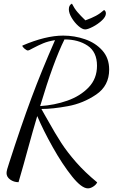

<svg xmlns="http://www.w3.org/2000/svg" viewBox="-20 -916 621 1057"><path d="M185 -277Q162 -200 131 -87Q114 -23 82 87Q56 87 36 72.5Q16 58 16 37Q16 22 30 -18Q97 -226 153 -376.5Q209 -527 283 -695Q245 -689 217.5 -677.5Q190 -666 158 -649Q139 -638 134 -638Q127 -638 115 -648Q103 -658 103 -665Q231 -720 328 -720Q390 -720 448 -700Q506 -680 543.5 -638Q581 -596 581 -533Q581 -444 509.5 -395.5Q438 -347 353.5 -331.5Q269 -316 208 -316Q218 -298 226.5 -283Q235 -268 242 -256Q285 -179 317.5 -129Q350 -79 398.5 -23.5Q447 32 515 88Q509 101 493.5 111Q478 121 464 121Q429 121 376 54.5Q323 -12 270.5 -105.5Q218 -199 185 -277ZM514 -554Q514 -630 462.5 -664.5Q411 -699 335 -699Q275 -579 201 -332Q280 -337 351 -362Q422 -387 468 -435Q514 -483 514 -554ZM359 -865Q359 -888 376 -896Q389 -870 406 -850Q423 -830 450 -804Q484 -816 508 -829Q532 -842 553 -861Q563 -855 563 -842Q563 -824 541 -803.5Q519 -783 491 -768.5Q463 -754 449 -754Q433 -754 411.5 -773Q390 -792 374.5 -818Q359 -844 359 -865Z"/></svg>

Font: Dancing Script
Style: Regular
Weight: 400
Designer: Pablo Impallari
Foundry: Pablo Impallari
Version: Version 2.000